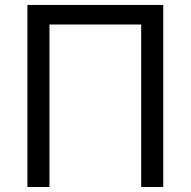

<svg xmlns="http://www.w3.org/2000/svg" viewBox="-20 -747 762 767"><path d="M89.5 0V-727.3H632.1V0H544V-649.1H177.6V0Z"/></svg>

Font: Inter P
Style: Regular
Weight: 400
Designer: Rasmus Andersson
Foundry: rsms
Version: Version 3.018;git-588b23468